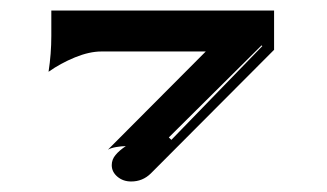

<svg xmlns="http://www.w3.org/2000/svg" viewBox="-20 -489 626 367"><path d="M72.8 -351.8Q78.1 -386.2 78.1 -420.4V-468.8H503.9V-393.8L268.3 -157.5Q252.7 -142.1 230.7 -142.1Q215.3 -142.1 204.5 -151.2Q193.6 -160.4 193.6 -173.3Q193.6 -184.1 200.8 -192.7Q208 -201.4 220.5 -209.7Q212.2 -209.7 202 -207.9Q191.9 -206.1 186.3 -202.9L373.3 -390.6H173.8Q150.9 -390.6 123.2 -379.3Q95.5 -367.9 72.8 -351.8ZM302.7 -226.3 307.6 -221.7 481.4 -400.9 480 -402.3Z"/></svg>

Font: AgreloyInT3
Style: Medium
Weight: 400
Designer: gluk
Foundry: gluk
Version: Version 0.27